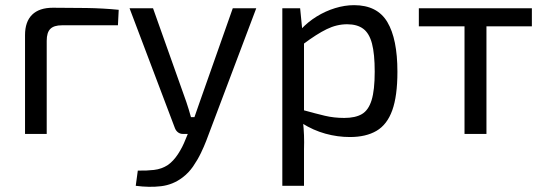

<svg xmlns="http://www.w3.org/2000/svg" viewBox="-20 -519 2107 744"><path d="M185 -489Q249 -489 314.5 -488Q380 -487 440 -481L437 -421H220Q189 -421 175 -407Q161 -393 161 -361V0H77V-383Q77 -435 104.5 -462Q132 -489 185 -489Z M973 -487 779 27Q771 48 758.5 74Q746 100 728.5 125.5Q711 151 687 169Q650 197 604.5 202.5Q559 208 506 201L514 142Q546 143 576.5 139.5Q607 136 631 120Q652 105 669.5 78.5Q687 52 699 21L723 -37Q731 -57 739 -81Q747 -105 754 -124L882 -487ZM573 -487 702 -124Q707 -109 711.5 -94.5Q716 -80 720 -65H743L714 0H689Q678 0 670 -6Q662 -12 658 -22L482 -487Z M1352 -499Q1442 -499 1481 -433.5Q1520 -368 1520 -241Q1520 -147 1500 -91.5Q1480 -36 1439 -12Q1398 12 1336 12Q1288 12 1241 -1Q1194 -14 1151 -41L1156 -92Q1203 -79 1238.5 -70.5Q1274 -62 1314 -62Q1357 -62 1382.5 -77Q1408 -92 1420 -131Q1432 -170 1432 -241Q1432 -310 1421.5 -350Q1411 -390 1387.5 -407.5Q1364 -425 1325 -425Q1285 -425 1246 -406Q1207 -387 1155 -348L1146 -405Q1173 -434 1207 -455Q1241 -476 1278.5 -487.5Q1316 -499 1352 -499ZM1143 -487 1153 -386 1158 -373V-61L1154 -49Q1157 -21 1158 5Q1159 31 1158 60V201H1074V-487Z M1865 -487V0H1780V-487ZM2041 -487V-417H1603V-487Z"/></svg>

Font: Exo 2
Style: Regular
Weight: 400
Designer: Natanael Gama
Foundry: Natanael Gama
Version: Version 2.010